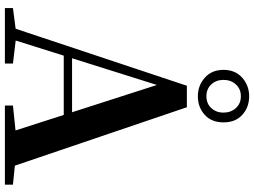

<svg xmlns="http://www.w3.org/2000/svg" viewBox="-147 -893 1040 786"><g transform="rotate(90 373.0 -500.0)"><path d="M374 -790Q330 -790 298 -818.5Q266 -847 266 -895Q266 -943 298 -971.5Q330 -1000 374 -1000Q419 -1000 450 -972Q481 -944 481 -895Q481 -846 450 -818Q419 -790 374 -790ZM374 -825Q404 -825 422.5 -845Q441 -865 441 -895Q441 -925 422.5 -945.5Q404 -966 374 -966Q344 -966 325.5 -945.5Q307 -925 307 -895Q307 -865 325.5 -845Q344 -825 374 -825ZM13 0V-33L113 -46H131L240 -33V0ZM83 0 331 -745H419L672 0H528L317 -656H337L334 -642L132 0ZM193 -241 201 -275H518L525 -241ZM412 0V-33L547 -47H597L736 -33V0Z"/></g></svg>

Font: Noto Serif SC ExtraLight
Style: Bold
Weight: 700
Version: Version 2.002-H1;hotconv 1.1.0;makeotfexe 2.6.0